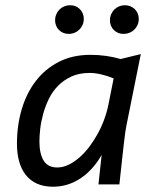

<svg xmlns="http://www.w3.org/2000/svg" viewBox="-20 -706 590 735"><path d="M326.2 -496.1Q357.9 -496.1 386.7 -491.9Q415.5 -487.8 441.9 -480L519 -499L463.9 -225.1Q461.9 -215.8 459.7 -200.7Q457.5 -185.5 454.6 -159.9Q451.7 -134.3 447.3 -95.5Q442.9 -56.6 437 0H356.9L369.1 -112.8Q335.4 -54.2 287.4 -22.7Q239.3 8.8 183.1 8.8Q147.9 8.8 121.8 -2.9Q95.7 -14.6 78.6 -36.4Q61.5 -58.1 53.2 -88.4Q44.9 -118.7 44.9 -155.8Q44.9 -226.1 63.2 -287.8Q81.5 -349.6 117.2 -396Q152.8 -442.4 205.3 -469.2Q257.8 -496.1 326.2 -496.1ZM130.9 -164.1Q130.9 -117.7 147 -91.3Q163.1 -64.9 199.2 -64.9Q220.2 -64.9 241.2 -74.7Q262.2 -84.5 282.2 -101.6Q302.2 -118.7 320.1 -141.8Q337.9 -165 352.8 -191.7Q367.7 -218.3 378.4 -247.3Q389.2 -276.4 395 -305.2L415 -405.8Q392.1 -415.5 367.9 -421.1Q343.8 -426.8 323.2 -426.8Q283.2 -426.8 253.4 -413.1Q223.6 -399.4 202.1 -377.4Q180.7 -355.5 167 -327.4Q153.3 -299.3 145.3 -270Q137.2 -240.7 134 -212.9Q130.9 -185.1 130.9 -164.1ZM248 -686Q271.5 -686 286.1 -670.7Q300.8 -655.3 300.8 -633.8Q300.8 -621.1 296.1 -610.6Q291.5 -600.1 283.4 -592.3Q275.4 -584.5 265.1 -580.3Q254.9 -576.2 243.2 -576.2Q231.4 -576.2 221.9 -580.3Q212.4 -584.5 205.3 -591.6Q198.2 -598.6 194.6 -608.2Q190.9 -617.7 190.9 -627.9Q190.9 -640.6 195.6 -651.4Q200.2 -662.1 207.8 -669.7Q215.3 -677.2 225.8 -681.6Q236.3 -686 248 -686ZM458 -686Q469.7 -686 479.5 -681.9Q489.3 -677.7 496.3 -670.7Q503.4 -663.6 507.3 -654.1Q511.2 -644.5 511.2 -633.8Q511.2 -621.1 506.6 -610.6Q502 -600.1 493.9 -592.3Q485.8 -584.5 475.3 -580.3Q464.8 -576.2 453.1 -576.2Q441.4 -576.2 431.9 -580.3Q422.4 -584.5 415.3 -591.6Q408.2 -598.6 404.5 -608.2Q400.9 -617.7 400.9 -627.9Q400.9 -640.6 405.5 -651.4Q410.2 -662.1 417.7 -669.7Q425.3 -677.2 435.8 -681.6Q446.3 -686 458 -686ZM0 -490.2Z"/></svg>

Font: Code New Roman
Style: Italic
Weight: 400
Italic angle: -11°
Monospace: yes
Designer: Sam Radian
Foundry: Code New Roman
Version: Version 1.508 October 19, 2014